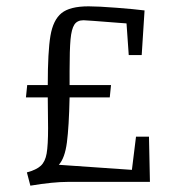

<svg xmlns="http://www.w3.org/2000/svg" viewBox="-20 -575 548 607"><path d="M454 0H195Q148 0 76 12L65 -30Q95 -38 109 -51Q123 -64 127.5 -90Q132 -116 132 -170L131 -267H62L66 -306H131Q131 -412 139.5 -462Q148 -512 174.5 -533.5Q201 -555 260 -555Q290 -555 348 -550.5Q406 -546 437 -542L428 -401H387L380 -501L353 -503Q252 -511 244 -511Q224 -511 215 -497Q206 -483 203 -450.5Q200 -418 200 -351V-306H331L327 -267H200Q198 -174 191.5 -124.5Q185 -75 166 -54L397 -38L410 -143H451Z"/></svg>

Font: Grenze Light
Style: Regular
Weight: 300
Designer: Renata Polastri
Foundry: Omnibus-Type
Version: Version 1.002; ttfautohint (v1.8)